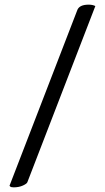

<svg xmlns="http://www.w3.org/2000/svg" viewBox="-20 -763 446 817"><path d="M38.1 34.2Q33.2 34.2 28.3 33.2Q23.4 32.2 20.5 27.3L309.6 -721.7Q319.3 -743.2 357.4 -743.2Q374 -743.2 385.7 -737.3L96.7 11.7Q94.7 18.6 77.6 26.4Q60.5 34.2 38.1 34.2Z"/></svg>

Font: Crimson Text SemiBold
Style: Regular
Weight: 600
Designer: Sebastian Kosch
Foundry: Sebastian Kosch
Version: Version 1.100; ttfautohint (v1.8.4)